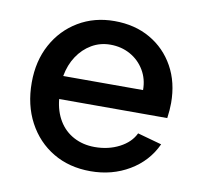

<svg xmlns="http://www.w3.org/2000/svg" viewBox="-64 -574 681 649"><g transform="rotate(10 277.0 -250.0)"><path d="M286 7Q213 7 157.5 -26Q102 -59 70.5 -118Q39 -177 39 -254Q39 -328 70 -385Q101 -442 155.5 -474.5Q210 -507 279 -507Q349 -507 402 -476.5Q455 -446 485 -392Q515 -338 515 -267Q515 -256 514 -242.5Q513 -229 511 -215H140Q144 -173 163 -141.5Q182 -110 214 -93Q246 -76 286 -76Q333 -76 370.5 -95.5Q408 -115 423 -147L506 -124Q478 -63 419 -28Q360 7 286 7ZM140 -294H414Q414 -332 396 -362Q378 -392 347.5 -409Q317 -426 279 -426Q244 -426 215 -409Q186 -392 166.5 -362.5Q147 -333 140 -294Z"/></g></svg>

Font: Envelope Sans Variable
Style: Regular
Weight: 500
Designer: Andreas Rasmussen / Norman Anderson
Foundry: mail.de GmbH
Version: Version 1.150